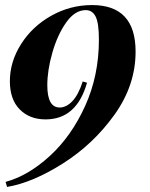

<svg xmlns="http://www.w3.org/2000/svg" viewBox="-20 -551 594 759"><path d="M516 -347Q516 -214 432.5 -97.5Q349 19 229 95Q109 171 8 188L2 168Q91 144 176.5 66Q262 -12 316.5 -132Q371 -252 371 -394Q371 -460 358 -485.5Q345 -511 319 -511Q276 -511 241.5 -462Q207 -413 187 -343Q167 -273 167 -214Q167 -126 216 -126Q242 -126 266 -151Q290 -176 307 -229L324 -224Q283 -79 160 -79Q97 -79 58 -118.5Q19 -158 19 -230Q19 -307 63.5 -377Q108 -447 183 -489Q258 -531 344 -531Q516 -531 516 -347Z"/></svg>

Font: Playfair Display SC
Style: Bold Italic
Weight: 700
Italic angle: -14°
Designer: Claus Eggers Sørensen
Foundry: Claus Eggers Sørensen
Version: Version 1.200; ttfautohint (v1.6)